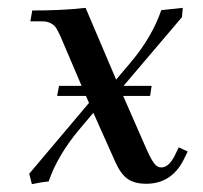

<svg xmlns="http://www.w3.org/2000/svg" viewBox="-20 -466 522 494"><path d="M55.2 -19 209 -201.2 201.2 -219.2H127L131.8 -245.1H189.9L136.2 -371.1Q128.9 -387.2 124.5 -394Q120.1 -400.9 111.1 -406Q102.1 -411.1 87.9 -411.1H58.1L63 -439Q142.1 -439 200.2 -445.8L278.8 -261.2L316.9 -306.2Q371.1 -370.6 395 -439.9L450.2 -445.8L448.2 -421.9L297.9 -245.1H370.1L366.2 -219.2H296.9L357.9 -80.1Q369.1 -55.2 377 -45.2Q384.8 -35.2 395 -35.2Q414.1 -35.2 429.2 -64.9L439.9 -86.9L462.9 -76.2L452.1 -54.2Q420.9 6.8 356 6.8Q326.7 6.8 308.8 -5.4Q291 -17.6 276.9 -48.8L220.2 -175.8L183.1 -131.8Q128.4 -66.4 105 1Q86.9 2.4 62 7.8Z"/></svg>

Font: Dihjauti S
Style: Bold Italic
Weight: 700
Italic angle: -9°
Designer: T. Christopher White
Version: Version 3.0.0